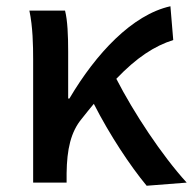

<svg xmlns="http://www.w3.org/2000/svg" viewBox="-20 -584 617 614"><path d="M577 0C497 -88 408 -223 352 -332C417 -400 474 -437 534 -456L525 -564C403 -537 287 -413 202 -269H198V-419C198 -470 196 -519 188 -550H74C85 -498 86 -438 86 -394V0H193V-30C194 -106 206 -162 242 -205C255 -222 268 -237 280 -252C331 -152 396 -54 449 10Z"/></svg>

Font: Spoqa Han Sans Neo Medium
Style: Regular
Weight: 500
Designer: [Spoqa Han Sans Neo] Dong-huui Kim  Younghwa Kang  Yujin Lee  [Noto Sans] Ryoko NISHIZUKA  (kana & ideographs); Paul D. 
Foundry: Spoqa (http://www.spoqa-han-sans.com)
Version: Version 1.000